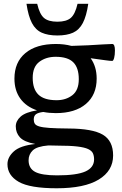

<svg xmlns="http://www.w3.org/2000/svg" viewBox="-20 -752 639 1004"><path d="M272 -160.5Q237 -160.5 206.5 -166.5Q180.5 -163.5 168.5 -155Q156.5 -146.5 156.5 -127Q156.5 -114.5 161.8 -105.5Q167 -96.5 184.8 -91Q202.5 -85.5 239 -83Q275.5 -80.5 338 -80Q463.5 -79.5 517.5 -47.8Q571.5 -16 571.5 61Q571.5 141 496.5 186.8Q421.5 232.5 276.5 232.5Q136.5 232.5 77.8 198.8Q19 165 19 106.5Q19 70 52.2 39.8Q85.5 9.5 164 1Q106 -10 84.2 -33.8Q62.5 -57.5 62.5 -91Q62.5 -119.5 87.8 -142.2Q113 -165 173.5 -175Q117 -194 86.2 -236.5Q55.5 -279 55.5 -341Q55.5 -426.5 112.5 -474.2Q169.5 -522 272 -522Q316.5 -522 353.5 -512Q397 -513 440.8 -515.2Q484.5 -517.5 518.5 -519.8Q552.5 -522 567 -522Q581 -522 581 -488Q581 -464 576.8 -448.8Q572.5 -433.5 567 -433.5Q555 -433.5 532 -436.8Q509 -440 454 -447.5Q485.5 -404 485.5 -341Q485.5 -256 429 -208.2Q372.5 -160.5 272 -160.5ZM276 -228Q324.5 -228 358.2 -254Q392 -280 392 -338Q392 -397.5 363.2 -426.2Q334.5 -455 271 -455Q221 -455 186 -429Q151 -403 151 -345Q151 -286 181 -257Q211 -228 276 -228ZM129.5 86Q129.5 128.5 163.8 146.8Q198 165 278.5 165Q381.5 165 426.8 144.5Q472 124 472 81.5Q472 63.5 466 50Q460 36.5 441 27.5Q422 18.5 383.8 14Q345.5 9.5 281 9.5Q255.5 9.5 233 8.5Q173 13.5 151.2 34.5Q129.5 55.5 129.5 86ZM280 -638.5Q327 -638.5 350 -658.2Q373 -678 385.5 -732H441.5Q432 -667.5 413 -631.5Q394 -595.5 361.8 -581Q329.5 -566.5 280 -566.5Q231 -566.5 198.5 -581Q166 -595.5 147 -631.5Q128 -667.5 118.5 -732H174.5Q187 -678 210 -658.2Q233 -638.5 280 -638.5Z"/></svg>

Font: Newsreader 6pt
Style: Regular
Weight: 400
Designer: Hugues Gentile
Foundry: Production Type
Version: Version 1.003; ttfautohint (v1.8.3)